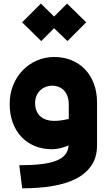

<svg xmlns="http://www.w3.org/2000/svg" viewBox="-20 -820 605 1055"><path d="M348.6 -800.3 453.6 -697.3 350.6 -594.2 277.3 -665 206.5 -594.2 101.6 -697.3 204.6 -800.3 277.3 -729ZM278.8 -506.8Q329.1 -506.8 372.1 -489.5Q415 -472.2 446.3 -439.9Q477.5 -407.7 495.4 -361.3Q513.2 -314.9 513.2 -256.8V-22Q513.2 43 483.2 88.1Q453.1 133.3 398.9 161.4Q344.7 189.5 269 202.1Q193.4 214.8 102.1 214.8L85.9 87.9Q154.8 87.9 205.1 82Q255.4 76.2 288.6 63.2Q321.8 50.3 338.4 29.5Q355 8.8 356.9 -21Q333.5 -11.2 310.5 -5.6Q287.6 0 265.1 0Q213.9 0 171.1 -17.6Q128.4 -35.2 97.7 -67.9Q66.9 -100.6 50 -146.5Q33.2 -192.4 33.2 -249Q33.2 -304.7 52.2 -351.8Q71.3 -398.9 104.5 -433.3Q137.7 -467.8 182.4 -487.3Q227.1 -506.8 278.8 -506.8ZM172.9 -253.9Q172.9 -229 180.9 -210.4Q189 -191.9 203.1 -179.7Q217.3 -167.5 236.8 -161.6Q254.4 -155.8 275.4 -155.8H278.8Q297.4 -155.8 317.1 -158.7Q336.9 -161.6 357.9 -166V-246.1Q357.9 -270.5 351.3 -289.6Q344.7 -308.6 332.8 -321.8Q320.8 -335 304 -342Q287.1 -349.1 267.1 -349.1Q248 -349.1 231 -342.5Q213.9 -335.9 200.9 -323.5Q188 -311 180.4 -293.5Q172.9 -275.9 172.9 -253.9Z"/></svg>

Font: DimaExpo
Style: Bold
Weight: 700
Width: 6
Designer: R.Balvardi
Foundry: Dima Software Group
Version: Version 1.00;June 11, 2019;FontCreator 11.5.0.2427 64-bit